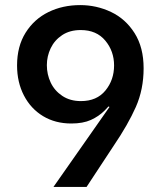

<svg xmlns="http://www.w3.org/2000/svg" viewBox="-20 -734 631 754"><path d="M410 -314 406 -316 391 -300Q368 -277 337 -263Q306 -249 260 -249Q197 -249 149 -278Q101 -307 74 -359Q47 -411 47 -477Q47 -552 80.5 -605.5Q114 -659 170 -686.5Q226 -714 295 -714Q359 -714 416 -687Q473 -660 508.5 -604Q544 -548 544 -466Q544 -383 513.5 -314Q483 -245 426 -161L320 0H190ZM428 -477Q428 -533 393.5 -574.5Q359 -616 297 -616Q254 -616 224 -596Q194 -576 179 -544.5Q164 -513 164 -478Q164 -442 179 -410Q194 -378 224.5 -357.5Q255 -337 298 -337Q360 -337 394 -378.5Q428 -420 428 -477Z"/></svg>

Font: Be Vietnam SemiBold
Style: Regular
Weight: 600
Designer: Gabriel Lam
Foundry: TypeRant
Version: Version 4.000